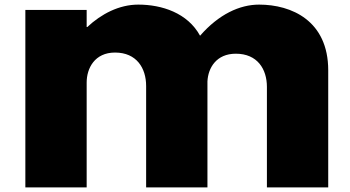

<svg xmlns="http://www.w3.org/2000/svg" viewBox="-20 -813 1519 833"><path d="M90 0H356V-455C356 -517 391 -585 479 -585C573 -585 614 -517 614 -440V0H880V-460C883 -519 919 -580 1003 -580C1097 -580 1138 -513 1138 -436V0H1404V-508C1404 -723 1245 -793 1104 -793C1020 -793 929 -751 848 -658C794 -757 682 -793 580 -793C496 -793 419 -752 359 -696H356V-770H90Z"/></svg>

Font: Hussar Dziwak
Style: Regular
Weight: 400
Version: Version 1.022